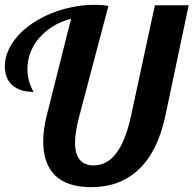

<svg xmlns="http://www.w3.org/2000/svg" viewBox="-25 -774 807 801"><path d="M355.5 6.8Q255.9 6.8 205.6 -41.5Q155.3 -89.8 155.3 -185.1Q155.3 -233.4 169.4 -290L271.5 -695.8Q227.1 -684.1 193.1 -662.4Q159.2 -640.6 136 -612.8Q112.8 -585 101.1 -552.5Q89.4 -520 89.4 -486.3Q89.4 -461.9 95.7 -437.7Q102.1 -413.6 115.2 -390.6Q58.1 -390.6 26.6 -418.2Q-4.9 -445.8 -4.9 -497.6Q-4.9 -530.8 9.3 -562.7Q23.4 -594.7 48.6 -623.3Q73.7 -651.9 108.9 -675.8Q144 -699.7 185.8 -717Q227.5 -734.4 274.7 -744.1Q321.8 -753.9 371.1 -753.9Q388.2 -753.9 400.9 -752.9Q413.6 -752 427.2 -749L305.2 -287.1Q296.9 -256.3 292.5 -228.8Q288.1 -201.2 288.1 -179.2Q288.1 -84 366.2 -84Q477.1 -84 521.5 -290L621.1 -752H762.2L664.6 -290Q633.3 -143.1 554.9 -68.1Q476.6 6.8 355.5 6.8Z"/></svg>

Font: Lobster
Style: Regular
Weight: 400
Designer: Pablo Impallari
Foundry: Pablo Impallari
Version: Version 1.007; ttfautohint (v1.1) -l 8 -r 50 -G 50 -x 14 -D 